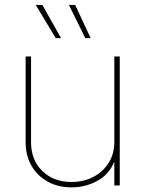

<svg xmlns="http://www.w3.org/2000/svg" viewBox="-20 -770 603 797"><path d="M276.9 7.8Q221.2 7.8 178.2 -15.9Q135.3 -39.6 110.8 -81.8Q86.4 -124 86.4 -179.7V-535.6H108.9V-179.7Q108.9 -105.5 155.8 -60.1Q202.6 -14.6 276.9 -14.6Q327.6 -14.6 367.9 -35.9Q408.2 -57.1 431.4 -94.5Q454.6 -131.8 454.6 -179.7V-535.6H477.1V0H454.6V-117.2H460.4Q442.9 -54.7 391.1 -23.4Q339.4 7.8 276.9 7.8ZM334 -611.8 266.1 -749.5H292L356.4 -611.8ZM211.4 -611.8 128.4 -749.5H155.8L233.4 -611.8Z"/></svg>

Font: Inter 20pt Thin
Style: Regular
Weight: 250
Version: Version 4.001;git-66647c0bb